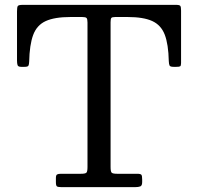

<svg xmlns="http://www.w3.org/2000/svg" viewBox="-20 -770 815 790"><path d="M210 -20.5Q210 -6.5 214.2 -3.2Q218.5 0 233 0H536Q549.5 0 557.2 -3Q565 -6 565 -21V-30.5Q565 -46 562 -50.5Q559 -55 544 -55H462Q443.5 -55 439.2 -59.8Q435 -64.5 435 -83.5V-678.5Q435 -692 438 -696Q441 -700 454 -700H505Q570 -700 606.2 -683.5Q642.5 -667 657.8 -627.5Q673 -588 674.5 -518.5Q675 -506.5 677.5 -500.8Q680 -495 694 -495H706Q717.5 -495 721.2 -497.2Q725 -499.5 725 -510.5V-726.5Q725 -741.5 721.8 -745.8Q718.5 -750 704 -750H74Q57 -750 53.5 -745.5Q50 -741 50 -723.5V-520.5Q50 -509.5 52.2 -502.2Q54.5 -495 67 -495H81Q94 -495 96.8 -499.5Q99.5 -504 100 -515.5Q101.5 -586 116.5 -626.2Q131.5 -666.5 168 -683.2Q204.5 -700 270 -700H318Q332 -700 336 -696Q340 -692 340 -677.5V-82.5Q340 -64 335.5 -59.5Q331 -55 313 -55H231Q220 -55 215 -52.2Q210 -49.5 210 -37.5Z"/></svg>

Font: Besley
Style: Regular
Weight: 400
Designer: Owen Earl
Foundry: indestructible type*
Version: Version 4.000